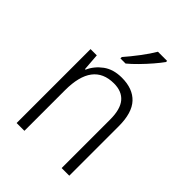

<svg xmlns="http://www.w3.org/2000/svg" viewBox="-220 -937 977 977"><g transform="rotate(45 268.0 -448.5)"><path d="M296 -608Q375 -608 417 -563Q459 -518 459 -422V-66H404V-415Q404 -489 374.5 -524Q345 -559 288 -559Q136 -559 136 -358V-66H80V-598H125L132 -506H136Q155 -549 195 -578.5Q235 -608 296 -608ZM398 -823Q383 -802 359 -774Q335 -746 308 -718.5Q281 -691 258 -672H221V-682Q250 -715 281 -756Q312 -797 332 -831H398Z"/></g></svg>

Font: Noto Sans Malayalam UI SemiCondensed Light
Style: Regular
Weight: 300
Width: 4
Designer: Jelle Bosma - Monotype Design Team
Foundry: Monotype Imaging Inc.
Version: Version 2.104; ttfautohint (v1.8.4.7-5d5b)